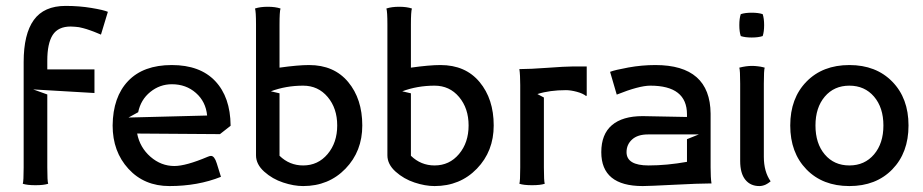

<svg xmlns="http://www.w3.org/2000/svg" viewBox="-20 -625 3125 650"><path d="M60.1 -58.1V-415Q60.1 -509.8 94.5 -557.4Q128.9 -605 202.1 -605Q248.5 -605 289.6 -598.1Q330.6 -591.3 345.2 -585L321.8 -507.8Q320.3 -508.3 310.1 -512.7Q299.8 -517.1 297.6 -517.8Q295.4 -518.6 286.1 -522Q276.9 -525.4 273.2 -526.4Q269.5 -527.3 261.2 -529.8Q252.9 -532.2 247.3 -533Q241.7 -533.7 234.1 -534.4Q226.6 -535.2 219.2 -535.2Q176.8 -535.2 158.4 -506.6Q140.1 -478 140.1 -419.9V-390.1H299.8V-310.1Q265.1 -312 196 -316.2Q127 -320.3 92.3 -322.3L140.1 -305.2V-58.1Q140.1 -11.7 143.1 -2.9Q128.4 2 100.1 2Q71.8 2 57.1 -2.9Q60.1 -11.7 60.1 -58.1Z M361.3 -200.2Q362.3 -296.9 413.8 -350.8Q465.3 -404.8 561.5 -404.8Q657.2 -404.8 708.5 -350.6Q759.8 -296.4 760.7 -200.2V-199.2L724.6 -170.9L444.3 -172.9Q453.6 -125.5 489.5 -94.2Q525.4 -63 570.3 -63Q609.4 -63 683.1 -94.2Q689.9 -97.2 694.3 -97.2Q706.1 -97.2 713.9 -71.8L728 -26.4Q649.9 4.9 553.7 4.9Q468.3 4.9 414.8 -53.5Q361.3 -111.8 361.3 -200.2ZM447.8 -245.1 415 -227.1 681.2 -233.9Q676.8 -280.8 643.3 -310.3Q609.9 -339.8 562 -339.8Q521 -339.8 488.8 -313.7Q456.5 -287.6 447.8 -245.1Z M846.7 -99.1V-542Q846.7 -585.9 843.3 -596.2Q860.8 -602.1 886.7 -602.1Q912.1 -602.1 929.7 -596.2Q926.3 -585.9 926.3 -542V-396Q988.8 -404.8 1026.4 -404.8Q1110.8 -404.8 1158.7 -347.4Q1206.5 -290 1206.5 -200.2Q1206.5 -112.8 1149.7 -54Q1092.8 4.9 1006.3 4.9Q974.6 4.9 938.5 -7.1Q902.3 -19 874.5 -43.9Q846.7 -68.8 846.7 -99.1ZM926.3 -97.7Q960 -64.9 1006.3 -64.9Q1056.6 -64.9 1089.1 -103.5Q1121.6 -142.1 1121.6 -200.2Q1121.6 -258.3 1089.4 -296.6Q1057.1 -335 1006.3 -335Q948.2 -335 897 -315.9L926.3 -309.1Z M1291.5 -99.1V-542Q1291.5 -585.9 1288.1 -596.2Q1305.7 -602.1 1331.5 -602.1Q1356.9 -602.1 1374.5 -596.2Q1371.1 -585.9 1371.1 -542V-396Q1433.6 -404.8 1471.2 -404.8Q1555.7 -404.8 1603.5 -347.4Q1651.4 -290 1651.4 -200.2Q1651.4 -112.8 1594.5 -54Q1537.6 4.9 1451.2 4.9Q1419.4 4.9 1383.3 -7.1Q1347.2 -19 1319.3 -43.9Q1291.5 -68.8 1291.5 -99.1ZM1371.1 -97.7Q1404.8 -64.9 1451.2 -64.9Q1501.5 -64.9 1533.9 -103.5Q1566.4 -142.1 1566.4 -200.2Q1566.4 -258.3 1534.2 -296.6Q1502 -335 1451.2 -335Q1393.1 -335 1341.8 -315.9L1371.1 -309.1Z M1741.2 -58.1V-336.9Q1741.2 -371.6 1738.3 -391.1H1740.7Q1773.9 -391.1 1834 -395.5Q1894 -399.9 1916 -399.9H1966.3V-301.8L1964.4 -299.8Q1953.6 -308.6 1932.9 -314.2Q1912.1 -319.8 1896 -319.8Q1840.8 -319.8 1799.3 -306.6L1821.3 -294.9V-58.1Q1821.3 -11.7 1824.2 -2.9Q1809.6 2 1781.2 2Q1752.9 2 1738.3 -2.9Q1741.2 -11.7 1741.2 -58.1Z M2015.6 -109.9Q2015.6 -170.4 2051.5 -201.2Q2087.4 -231.9 2155.8 -231.9L2305.7 -229V-237.8Q2305.7 -335 2181.6 -335Q2143.6 -335 2067.9 -304.7L2045.4 -381.8Q2061.5 -388.2 2107.2 -396.5Q2152.8 -404.8 2198.7 -404.8Q2384.3 -404.8 2385.7 -240.2V-58.1Q2385.7 -23.4 2388.7 -3.9H2381.8Q2347.2 -3.9 2262 0.5Q2176.8 4.9 2155.8 4.9Q2015.6 4.9 2015.6 -109.9ZM2101.1 -109.9Q2101.1 -64.9 2175.8 -64.9Q2237.3 -64.9 2305.7 -77.1V-153.8L2345.7 -169.9H2173.8Q2138.7 -169.9 2119.9 -152.8Q2101.1 -135.7 2101.1 -109.9Z M2487.8 -502.9Q2482.9 -517.6 2482.9 -540Q2482.9 -562.5 2487.8 -577.1Q2502.4 -582 2524.9 -582Q2547.4 -582 2562 -577.1Q2566.9 -562.5 2566.9 -540Q2566.9 -517.6 2562 -502.9Q2547.4 -498 2524.9 -498Q2502.4 -498 2487.8 -502.9ZM2568.8 -396Q2565.9 -387.2 2565.9 -341.8V-94.2Q2565.9 -43.9 2588.9 -11.2L2585.9 -8.8Q2583 -6.8 2580.1 -4.6Q2577.1 -2.4 2572.5 -0.2Q2567.9 2 2562.3 3.4Q2556.6 4.9 2550.8 4.9Q2520.5 4.9 2503.2 -16.6Q2485.8 -38.1 2485.8 -80.1V-341.8Q2485.8 -387.2 2482.9 -396Q2506.3 -401.9 2525.9 -401.9Q2535.2 -401.9 2545.4 -400.6Q2555.7 -399.4 2561.5 -397.9Q2567.4 -396.5 2568.8 -396Z M2740.7 -200.2Q2740.7 -139.2 2772.2 -102.1Q2803.7 -64.9 2855.5 -64.9Q2907.2 -64.9 2939 -102.3Q2970.7 -139.6 2970.7 -200.2Q2970.7 -260.7 2939 -297.9Q2907.2 -335 2855.5 -335Q2803.7 -335 2772.2 -297.9Q2740.7 -260.7 2740.7 -200.2ZM2710.2 -51.5Q2655.3 -107.9 2655.3 -200.2Q2655.3 -292.5 2710.2 -348.6Q2765.1 -404.8 2855.5 -404.8Q2945.8 -404.8 3000.7 -348.6Q3055.7 -292.5 3055.7 -200.2Q3055.7 -107.9 3000.7 -51.5Q2945.8 4.9 2855.5 4.9Q2765.1 4.9 2710.2 -51.5Z"/></svg>

Font: Nikodecs
Style: Medium
Weight: 500
Version: Version 0.29